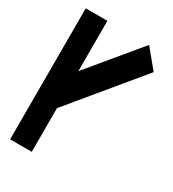

<svg xmlns="http://www.w3.org/2000/svg" viewBox="-178 -831 837 929"><g transform="rotate(30 240.5 -366.0)"><path d="M25 -732H146V-451L379 -732L464 -629L146 -244V0H25Z"/></g></svg>

Font: PatchSans
Style: PatchSans
Weight: 400
Version: Version 1.0